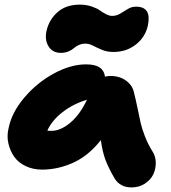

<svg xmlns="http://www.w3.org/2000/svg" viewBox="-20 -775 742 832"><path d="M244.1 -545.9Q208 -545.9 190.7 -573.5Q173.3 -601.1 181.2 -639.2Q191.4 -688 228.3 -721.4Q265.1 -754.9 326.2 -754.9Q353 -754.9 376 -747.3Q398.9 -739.7 411.9 -730.5Q424.8 -721.2 439.5 -713.6Q454.1 -706.1 465.8 -706.1Q484.9 -706.1 501.2 -716.1Q517.6 -726.1 533.9 -736.1Q550.3 -746.1 569.8 -746.1Q637.2 -746.1 621.1 -666Q610.4 -614.7 569.1 -582.3Q527.8 -549.8 471.2 -549.8Q444.3 -549.8 422.6 -558.8Q400.9 -567.9 383.5 -576.9Q366.2 -585.9 350.1 -585.9Q334 -585.9 320.8 -579.6Q307.6 -573.2 299.6 -565.9Q291.5 -558.6 276.9 -552.2Q262.2 -545.9 244.1 -545.9ZM162.1 -40Q123 -40 91.3 -55.2Q59.6 -70.3 42 -95.2Q24.4 -120.1 16.6 -152.3Q8.8 -184.6 17.1 -219.2Q30.3 -286.6 84.7 -351.3Q139.2 -416 212.6 -456.1Q286.1 -496.1 353 -496.1Q390.6 -496.1 410.6 -483.4Q430.7 -470.7 435.1 -442.9Q446.8 -445.8 458 -445.8Q499.5 -445.8 527.3 -424.8Q555.2 -403.8 561 -372.1Q567.9 -345.7 576.2 -305.2Q584.5 -264.6 589.8 -241Q595.2 -217.3 608.2 -183.8Q621.1 -150.4 640.1 -120.1Q654.8 -97.7 655 -69.8Q655.3 -42 643.8 -18.6Q632.3 4.9 607.4 21Q582.5 37.1 549.8 37.1Q501 37.1 477.1 -1Q451.7 -43.9 437.7 -80.3Q423.8 -116.7 417 -168Q363.8 -100.1 297.6 -70.1Q231.4 -40 162.1 -40ZM203.1 -208Q242.2 -208 284.2 -242.9Q326.2 -277.8 356.9 -342.8Q296.9 -324.7 250.7 -288.8Q204.6 -252.9 185.1 -209Q189.9 -208 203.1 -208Z"/></svg>

Font: Shantell Sans Irregular
Style: Italic
Weight: 800
Italic angle: -11.31°
Designer: Stephen Nixon, Anya Danilova, Shantell Martin
Foundry: Arrow Type
Version: Version 1.006;[9816181b4]